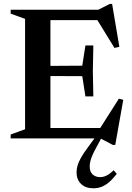

<svg xmlns="http://www.w3.org/2000/svg" viewBox="-20 -726 693 1007"><path d="M469.5 -487.5 467 -354 469.5 -220.5H428L411.5 -326.5L176.5 -327.5V-380L411.5 -381.5L428 -487.5ZM606 -480.5 580.5 -474.5 479 -639.5 520.5 -620.5H172V-675H495.5L556 -705.5H568ZM493.5 -35.5 603.5 -208.5 626.5 -202.5 584.5 34H571.5L507 0H172V-54.5H527ZM36 0V-20.5L111.5 -48V-627L36 -654.5V-675H244.5V0ZM487.5 43Q473 69 464.8 88Q456.5 107 453.5 121.2Q450.5 135.5 450.5 148.5Q450.5 174.5 465.8 188.8Q481 203 506 203Q521.5 203 538 195.2Q554.5 187.5 576.5 167L592.5 186Q571 213.5 551.5 230Q532 246.5 512.2 254Q492.5 261.5 469.5 261.5Q428.5 261.5 405 238.5Q381.5 215.5 381.5 178.5Q381.5 161.5 386.2 143.8Q391 126 404 102.5Q417 79 442 45.5L493.5 -25H524Z"/></svg>

Font: Newsreader 24pt SemiBold
Style: Regular
Weight: 600
Designer: Hugues Gentile
Foundry: Production Type
Version: Version 1.003